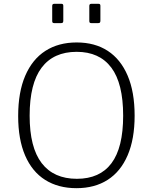

<svg xmlns="http://www.w3.org/2000/svg" viewBox="-20 -974 799 1004"><path d="M311 -944V-866Q311 -859 308.5 -856Q306 -853 298 -853H265Q258 -853 255.5 -855.5Q253 -858 253 -864V-943Q253 -954 263 -954H302Q311 -954 311 -944ZM505 -944V-866Q505 -859 502.5 -856Q500 -853 492 -853H459Q452 -853 449.5 -855.5Q447 -858 447 -864V-943Q447 -954 457 -954H496Q505 -954 505 -944ZM380 10Q285 10 216.5 -33Q148 -76 111.5 -160.5Q75 -245 75 -367Q75 -492 112 -578Q149 -664 217.5 -708Q286 -752 381 -752Q476 -752 543.5 -708Q611 -664 647.5 -578.5Q684 -493 684 -369Q684 -247 647.5 -162Q611 -77 543 -33.5Q475 10 380 10ZM382 -39Q502 -39 563 -120.5Q624 -202 624 -369Q624 -538 562 -620.5Q500 -703 381 -703Q260 -703 197.5 -620Q135 -537 135 -369Q135 -203 198 -121Q261 -39 382 -39Z"/></svg>

Font: Libre Franklin ExtraLight
Style: Regular
Weight: 250
Designer: Pablo Impallari, Rodrigo Fuenzalida, Nhung Nguyen
Foundry: Impallari Type
Version: Version 3.000